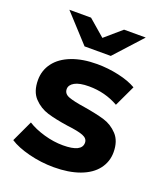

<svg xmlns="http://www.w3.org/2000/svg" viewBox="-130 -779 749 874"><g transform="rotate(20 244.0 -342.0)"><path d="M18 -46 66 -149Q99 -128 146 -114.5Q193 -101 238 -101Q329 -101 329 -146Q329 -167 304.5 -176.5Q280 -186 228 -192Q167 -201 127.5 -213Q88 -225 59 -255.5Q30 -286 30 -342Q30 -389 57.5 -425.5Q85 -462 137 -482Q189 -502 259 -502Q312 -502 364 -490.5Q416 -479 450 -459L402 -357Q337 -394 259 -394Q213 -394 190 -381Q167 -368 167 -348Q167 -325 192 -315.5Q217 -306 271 -298Q332 -288 370.5 -276.5Q409 -265 437.5 -234.5Q466 -204 466 -150Q466 -104 438.5 -68Q411 -32 358 -12.5Q305 7 233 7Q171 7 112 -8Q53 -23 18 -46ZM425 -691 304 -558H177L55 -691H160L240 -622L320 -691Z"/></g></svg>

Font: Montserrat Ace
Style: Bold
Weight: 700
Designer: Julieta Ulanovsky
Foundry: Julieta Ulanovsky
Version: Version 1